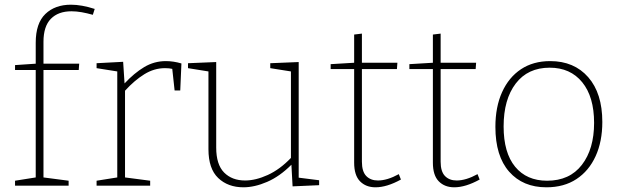

<svg xmlns="http://www.w3.org/2000/svg" viewBox="-20 -790 2642 817"><path d="M44 0V-21L132 -35V-492H44V-513L132 -519V-608Q132 -691 173 -730.5Q214 -770 282 -770Q327 -770 383 -752L375 -727Q350 -734 327.5 -738Q305 -742 284 -742Q228 -742 196.5 -710Q165 -678 165 -612V-519H317L315 -492H165V-35L272 -21V0Z M391 0V-21L479 -35V-486L391 -500V-521L504 -527L510 -435Q551 -479 593.5 -504.5Q636 -530 686 -530Q718 -530 752 -520L747 -405H723L713 -497Q700 -500 682 -500Q636 -500 594 -474Q552 -448 512 -404V-35L619 -21V0Z M1016 7Q950 7 908.5 -32.5Q867 -72 867 -155V-486L780 -500V-521L900 -526V-162Q900 -90 933.5 -56Q967 -22 1023 -22Q1068 -22 1119.5 -45.5Q1171 -69 1218 -118V-486L1130 -500V-521L1251 -526V-34L1338 -23V-2L1225 3L1220 -89Q1170 -39 1116.5 -16Q1063 7 1016 7Z M1578 7Q1537 7 1512 -18.5Q1487 -44 1487 -98V-496H1387V-517L1487 -523V-643L1520 -647V-523H1671L1669 -496H1520V-102Q1520 -60 1538.5 -41Q1557 -22 1588 -22Q1628 -22 1677 -49L1686 -26Q1626 7 1578 7Z M1913 7Q1872 7 1847 -18.5Q1822 -44 1822 -98V-496H1722V-517L1822 -523V-643L1855 -647V-523H2006L2004 -496H1855V-102Q1855 -60 1873.5 -41Q1892 -22 1923 -22Q1963 -22 2012 -49L2021 -26Q1961 7 1913 7Z M2321 -530Q2423 -530 2483 -461.5Q2543 -393 2543 -271Q2543 -188 2514.5 -125.5Q2486 -63 2433 -28Q2380 7 2305 7Q2205 7 2146.5 -59.5Q2088 -126 2088 -250Q2088 -335 2116.5 -398Q2145 -461 2197 -495.5Q2249 -530 2321 -530ZM2319 -502Q2226 -502 2174.5 -434.5Q2123 -367 2123 -252Q2123 -140 2172 -80.5Q2221 -21 2308 -21Q2404 -21 2456 -88.5Q2508 -156 2508 -267Q2508 -378 2457.5 -440Q2407 -502 2319 -502Z"/></svg>

Font: Bitter ExtraLight
Style: Regular
Weight: 200
Designer: Sol Matas, and Bitter project Authors
Foundry: Sol Matas
Version: Version 2.001